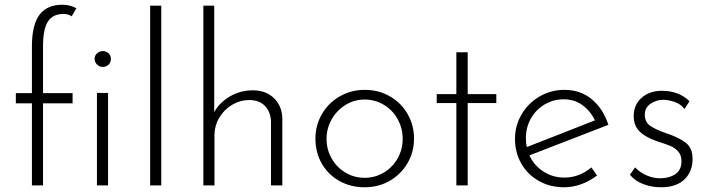

<svg xmlns="http://www.w3.org/2000/svg" viewBox="-20 -784 3002 812"><path d="M115 -347H47V-390H115V-587Q115 -679 147 -721.5Q179 -764 244 -764Q276 -764 303 -749L283 -715Q270 -725 248 -725Q204 -725 183 -693.5Q162 -662 162 -588V-390H287V-347H162V0H115ZM415 -568Q429 -568 439 -558.5Q449 -549 449 -535Q449 -520 439 -510.5Q429 -501 415 -501Q401 -501 390.5 -511Q380 -521 380 -535Q380 -549 390.5 -558.5Q401 -568 415 -568ZM437 -391V0H390V-391Z M662 -760V0H615V-760Z M1174 -285V0H1126V-272Q1124 -311 1101 -335.5Q1078 -360 1035 -361Q996 -361 962 -341Q928 -321 907.5 -286.5Q887 -252 887 -210V0H840V-760H886V-310Q908 -350 952 -376Q996 -402 1050 -402Q1104 -402 1138 -369.5Q1172 -337 1174 -285Z M1523 -404Q1581 -404 1629 -376.5Q1677 -349 1704 -301.5Q1731 -254 1731 -198Q1731 -141 1703.5 -94Q1676 -47 1628.5 -19.5Q1581 8 1522 8Q1463 8 1415.5 -18.5Q1368 -45 1341 -92Q1314 -139 1314 -198Q1314 -254 1341.5 -301.5Q1369 -349 1417 -376.5Q1465 -404 1523 -404ZM1522 -32Q1566 -32 1603 -54Q1640 -76 1661.5 -114Q1683 -152 1683 -197Q1683 -242 1661.5 -280.5Q1640 -319 1603 -341Q1566 -363 1522 -363Q1477 -363 1440 -339.5Q1403 -316 1382 -278Q1361 -240 1361 -197Q1361 -152 1382.5 -114Q1404 -76 1441 -54Q1478 -32 1522 -32Z M1958 -563V-386H2079V-348H1958V0H1910V-348H1827V-386H1910V-563Z M2481 -76 2505 -42Q2476 -19 2439.5 -5.5Q2403 8 2366 8Q2306 8 2258.5 -19Q2211 -46 2184.5 -92.5Q2158 -139 2158 -197Q2158 -253 2186 -300.5Q2214 -348 2262 -376Q2310 -404 2367 -404Q2435 -404 2483 -364Q2531 -324 2553 -256L2219 -127Q2238 -85 2277.5 -59Q2317 -33 2367 -33Q2430 -33 2481 -76ZM2204 -199Q2204 -178 2208 -162L2496 -275Q2477 -315 2443 -339.5Q2409 -364 2364 -364Q2320 -364 2283 -342Q2246 -320 2225 -282.5Q2204 -245 2204 -199Z M2644 -45 2666 -76Q2686 -55 2714 -42.5Q2742 -30 2772 -30Q2810 -30 2836 -47.5Q2862 -65 2862 -102Q2862 -128 2848 -143.5Q2834 -159 2816 -166.5Q2798 -174 2758 -187Q2711 -203 2685.5 -227.5Q2660 -252 2660 -293Q2660 -341 2693.5 -370.5Q2727 -400 2779 -400Q2851 -400 2896 -356L2875 -323Q2860 -343 2835.5 -352Q2811 -361 2786 -362Q2756 -362 2731.5 -345.5Q2707 -329 2707 -299Q2707 -268 2729 -252.5Q2751 -237 2796 -221Q2851 -203 2880 -180.5Q2909 -158 2909 -112Q2909 -58 2874.5 -25Q2840 8 2775 8Q2737 8 2701.5 -5Q2666 -18 2644 -45Z"/></svg>

Font: Josefin Sans Light
Style: Regular
Weight: 300
Designer: Santiago Orozco
Foundry: Typemade
Version: Version 2.000